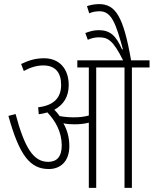

<svg xmlns="http://www.w3.org/2000/svg" viewBox="-20 -916 749 936"><path d="M318 -204C318 -244 308 -282 289 -315C306 -311 325 -310 344 -310C366 -310 390 -312 413 -318V0H449V-587H587V0H623V-587H709V-622H619C582 -834 544 -896 463 -896C439 -896 419 -891 404 -886L415 -851C430 -858 447 -861 466 -861C524 -861 545 -801 579 -676L575 -675C546 -742 517 -769 461 -769C438 -769 417 -763 396 -755L408 -722C426 -730 443 -734 463 -734C506 -734 531 -720 580 -622H357V-587H413V-353C389 -346 365 -344 338 -344C317 -344 294 -346 271 -350C263 -361 254 -372 245 -381C289 -405 315 -444 315 -501C315 -582 268 -632 195 -632C154 -632 120 -622 83 -604L96 -570C129 -588 160 -597 191 -597C250 -597 278 -562 278 -502C278 -441 244 -402 166 -393L169 -359C184 -361 198 -364 211 -368C250 -327 281 -273 281 -207C281 -151 256 -127 215 -127C143 -127 100 -195 56 -360L21 -351C75 -157 127 -92 218 -92C272 -92 318 -126 318 -204Z"/></svg>

Font: Noto Sans ExtraCondensed ExtraLight
Style: Regular
Weight: 200
Width: 2
Designer: Monotype Design Team
Foundry: Monotype Imaging Inc.
Version: Version 2.013